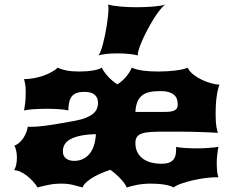

<svg xmlns="http://www.w3.org/2000/svg" viewBox="-20 -828 1040 853"><path d="M43 -71.8Q49.3 -83 52.2 -97.7Q55.2 -112.3 55.2 -127.4Q55.2 -143.1 52.2 -157.2Q49.3 -171.4 43.9 -181.2Q56.6 -185.5 67.1 -195.3Q77.6 -205.1 85.2 -217Q92.8 -229 97.4 -241.9Q102.1 -254.9 103.5 -265.6Q106 -264.6 108.9 -264.6Q111.8 -264.6 115.2 -264.6Q151.4 -264.6 202.4 -272.5Q253.4 -280.3 313.5 -291.5Q342.8 -296.9 362.3 -304.9Q381.8 -313 393.8 -323Q405.8 -333 410.6 -345Q415.5 -356.9 415.5 -370.1Q415.5 -394 400.9 -407Q386.2 -419.9 354 -419.9Q315.4 -419.9 299.6 -400.6Q283.7 -381.3 283.7 -337.4Q267.6 -341.3 242.2 -343Q216.8 -344.7 189 -344.7Q174.8 -344.7 160.4 -344.2Q146 -343.8 132.3 -343Q118.7 -342.3 106.9 -340.8Q95.2 -339.4 86.9 -337.4Q89.8 -352.5 92 -371.6Q94.2 -390.6 94.2 -416Q94.2 -424.3 94 -431.4Q93.8 -438.5 93 -445.3Q92.3 -452.1 90.8 -459.7Q89.4 -467.3 86.9 -476.6Q107.4 -476.6 129.6 -480.5Q151.9 -484.4 171.9 -491.5Q191.9 -498.5 209 -507.8Q226.1 -517.1 236.3 -527.3Q253.9 -519 276.6 -514.6Q299.3 -510.3 331.5 -510.3Q365.7 -510.3 393.1 -514.9Q420.4 -519.5 432.1 -527.3Q443.4 -505.4 462.2 -485.6Q481 -465.8 501.5 -453.1Q522 -466.3 539.1 -485.8Q556.2 -505.4 565.4 -527.3Q587.4 -518.1 615.2 -514.2Q643.1 -510.3 685.5 -510.3Q704.6 -510.3 723.9 -511.5Q743.2 -512.7 760.5 -514.9Q777.8 -517.1 791.7 -520.3Q805.7 -523.4 813.5 -527.3Q821.8 -510.3 839.4 -496.6Q856.9 -482.9 877.7 -473.1Q898.4 -463.4 919.4 -457.8Q940.4 -452.1 955.1 -451.7Q947.8 -435.1 942.9 -401.6Q938 -368.2 938 -319.3Q938 -285.6 941.2 -266.6Q944.3 -247.6 948.2 -237.8Q934.6 -238.8 914.1 -239.7Q893.6 -240.7 869.4 -241.5Q845.2 -242.2 819.3 -242.7Q793.5 -243.2 769.5 -243.2Q717.3 -243.2 681.4 -242.9Q645.5 -242.7 623.3 -238.3Q601.1 -233.9 591.3 -223.4Q581.5 -212.9 581.5 -192.4Q581.5 -169.4 590.1 -152.3Q598.6 -135.3 613.8 -123.8Q628.9 -112.3 650.1 -106.4Q671.4 -100.6 696.3 -100.6Q720.2 -100.6 733.4 -106.4Q746.6 -112.3 753.2 -122.6Q759.8 -132.8 761.2 -146.5Q762.7 -160.2 762.7 -175.8Q769 -173.8 780.8 -172.4Q792.5 -170.9 806.2 -170.2Q819.8 -169.4 833.7 -169.2Q847.7 -168.9 857.9 -168.9Q868.2 -168.9 881.3 -169.4Q894.5 -169.9 907.7 -170.9Q920.9 -171.9 932.1 -173.1Q943.4 -174.3 950.2 -176.3Q949.2 -171.4 948 -162.6Q946.8 -153.8 945.6 -143.8Q944.3 -133.8 943.6 -123.8Q942.9 -113.8 942.9 -106.9Q942.9 -83 944.6 -67.4Q946.3 -51.8 950.2 -40.5H941.4Q919.9 -40.5 891.8 -36.9Q863.8 -33.2 836.4 -26.9Q809.1 -20.5 785.9 -12.5Q762.7 -4.4 751 4.9Q744.1 0.5 733.2 -2.7Q722.2 -5.9 708.7 -8.1Q695.3 -10.3 680.4 -11.2Q665.5 -12.2 650.9 -12.2Q615.2 -12.2 586.9 -6.3Q558.6 -0.5 543 4.9Q540 -3.4 532.7 -13.4Q525.4 -23.4 515.6 -33.9Q505.9 -44.4 494.1 -54.7Q482.4 -64.9 470.2 -73.7Q412.6 -54.2 381.8 -32.7Q351.1 -11.2 347.2 4.9Q335.9 2 325.4 -1Q314.9 -3.9 303.7 -6.6Q292.5 -9.3 280.3 -10.7Q268.1 -12.2 253.4 -12.2Q222.7 -12.2 195.1 -6.6Q167.5 -1 147 4.9Q138.7 -8.8 126.5 -22.2Q114.3 -35.6 100.3 -46.6Q86.4 -57.6 71.5 -64.5Q56.6 -71.3 43 -71.8ZM688.5 -330.6Q708 -330.6 723.1 -331.1Q738.3 -331.5 748.5 -334.7Q758.8 -337.9 764.2 -344.5Q769.5 -351.1 769.5 -363.8Q769.5 -375 766.6 -385.7Q763.7 -396.5 755.1 -404.8Q746.6 -413.1 731.4 -418.2Q716.3 -423.3 691.9 -423.3Q664.6 -423.3 644.5 -418.9Q624.5 -414.6 611.1 -403.8Q597.7 -393.1 590.3 -375.2Q583 -357.4 581.5 -330.6ZM259.3 -155.8Q259.3 -144 263.7 -135.7Q268.1 -127.4 275.1 -122.6Q282.2 -117.7 291.3 -115.5Q300.3 -113.3 309.1 -113.3Q350.6 -113.3 376.5 -143.1Q402.3 -172.9 406.2 -231.9Q365.7 -231 337.9 -225.1Q310.1 -219.2 292.5 -209.5Q274.9 -199.7 267.1 -186Q259.3 -172.4 259.3 -155.8ZM425.8 -96.2Q420.4 -97.7 416 -97.7ZM417 -581.1Q421.9 -586.4 427.2 -600.3Q432.6 -614.3 437.5 -632.8Q442.4 -651.4 446.8 -673.3Q451.2 -695.3 454.6 -716.8Q458 -738.3 460 -757.8Q461.9 -777.3 461.9 -791Q461.9 -802.2 460.4 -808.1Q468.8 -805.2 482.7 -803Q496.6 -800.8 513.4 -799.1Q530.3 -797.4 549.3 -796.6Q568.4 -795.9 586.9 -795.9Q604.5 -795.9 623.5 -796.6Q642.6 -797.4 660.2 -798.8Q677.7 -800.3 692.1 -802.5Q706.5 -804.7 714.4 -808.1Q702.1 -798.8 688.2 -781Q674.3 -763.2 660.9 -741.2Q647.5 -719.2 634.8 -695.3Q622.1 -671.4 612.5 -649.7Q603 -627.9 597.4 -610.6Q591.8 -593.3 591.8 -584.5Q591.8 -582 592.3 -581.1Q588.4 -583 579.3 -584.7Q570.3 -586.4 558.1 -587.9Q545.9 -589.4 531.2 -590.1Q516.6 -590.8 501.5 -590.8Q486.8 -590.8 473.1 -590.1Q459.5 -589.4 448 -587.9Q436.5 -586.4 428.5 -584.7Q420.4 -583 417 -581.1Z"/></svg>

Font: Arbutus
Style: Regular
Weight: 400
Designer: Karolina Lach
Foundry: Sorkin Type Co.
Version: Version 1.003